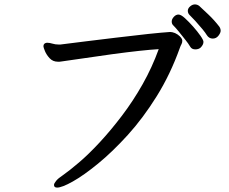

<svg xmlns="http://www.w3.org/2000/svg" viewBox="-20 -815 1040 871"><path d="M975 -694Q981 -685 981 -675.5Q981 -666 971 -653Q961 -640 945 -640Q928 -640 918 -656Q906 -676 866 -720Q853 -734 840 -747Q832 -755 832 -766Q832 -777 842.5 -786Q853 -795 864 -795Q875 -795 884 -788Q898 -775 925 -749.5Q952 -724 975 -694ZM890 -599Q881 -591 866 -591Q850 -591 843 -603Q835 -617 820 -635.5Q805 -654 790 -673Q777 -689 765 -701Q759 -707 759 -717.5Q759 -728 768.5 -738.5Q778 -749 789.5 -749Q801 -749 819 -732.5Q837 -716 856.5 -694Q876 -672 889.5 -652.5Q903 -633 903 -625Q903 -612 890 -599ZM250 -535H243Q220 -535 205.5 -550.5Q191 -566 184 -583Q177 -600 177 -605Q177 -619 192 -621H195Q205 -621 218 -617Q231 -613 246 -613H254Q304 -619 369.5 -627.5Q435 -636 505 -644Q677 -665 752 -670Q761 -670 774 -665Q787 -659 796 -650Q807 -639 807 -630Q807 -621 803 -614Q799 -607 796 -598Q753 -478 691 -378.5Q629 -279 559.5 -202.5Q490 -126 424.5 -72.5Q359 -19 310 8.5Q261 36 239 36Q225 36 225 24Q225 17 235 5Q245 -7 265 -20Q295 -41 339 -78.5Q383 -116 433 -170Q483 -224 533.5 -290.5Q584 -357 627 -433Q670 -509 700 -592Q629 -588 488 -569Q426 -560 258 -536Q254 -535 250 -535Z"/></svg>

Font: Moon Stars Kai HW
Style: Bold
Weight: 700
Designer: GuiWonder
Version: Version 1.101